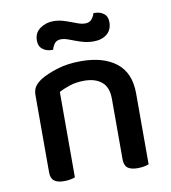

<svg xmlns="http://www.w3.org/2000/svg" viewBox="-78 -740 722 813"><g transform="rotate(-10 283.0 -333.5)"><path d="M392 -303Q392 -352 364.5 -375Q337 -398 290 -398Q255 -398 227.5 -389Q200 -380 180 -369V-2Q173 1 160.5 3.5Q148 6 133 6Q104 6 90 -5Q76 -16 76 -42V-372Q76 -395 85 -409Q94 -423 115 -437Q143 -454 188 -468Q233 -482 290 -482Q387 -482 442 -438.5Q497 -395 497 -307V-2Q490 1 477 3.5Q464 6 449 6Q420 6 406 -5Q392 -16 392 -42ZM204 -669Q225 -669 243 -664Q261 -659 277.5 -652.5Q294 -646 308.5 -641Q323 -636 336 -636Q355 -636 364.5 -647.5Q374 -659 378 -673H384Q406 -673 422 -661Q438 -649 438 -624Q438 -591 416 -573Q394 -555 359 -555Q337 -555 317.5 -560Q298 -565 281.5 -571.5Q265 -578 250.5 -583Q236 -588 224 -588Q205 -588 196 -576.5Q187 -565 183 -550H177Q155 -550 138.5 -562.5Q122 -575 122 -600Q122 -633 147 -651Q172 -669 204 -669Z"/></g></svg>

Font: Baloo Bhaina 2 Medium
Style: Regular
Weight: 500
Designer: Yesha Goshar, Manish Minz, Shuchita Grover and Ek Type
Foundry: Ek Type
Version: Version 1.640;hotconv 1.0.111;makeotfexe 2.5.65597; ttfautoh